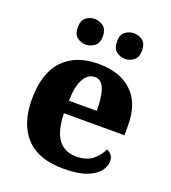

<svg xmlns="http://www.w3.org/2000/svg" viewBox="-139 -860 864 972"><g transform="rotate(20 293.0 -373.5)"><path d="M314 10Q178 10 111 -62.5Q44 -135 44 -266Q44 -407 111.5 -478.5Q179 -550 302 -550Q416 -550 481.5 -489Q547 -428 547 -309V-255H221Q223 -159 257 -114.5Q291 -70 354 -70Q406 -70 439 -95Q472 -120 488 -157Q505 -151 514.5 -138Q524 -125 524 -107Q524 -78 502.5 -51Q481 -24 435 -7Q389 10 314 10ZM373 -323Q373 -399 357.5 -440Q342 -481 306 -481Q269 -481 246.5 -440.5Q224 -400 223 -323ZM417 -619Q391 -619 370 -635Q349 -651 349 -688Q349 -726 370 -741.5Q391 -757 417 -757Q442 -757 463 -741.5Q484 -726 484 -688Q484 -651 463 -635Q442 -619 417 -619ZM205 -619Q179 -619 158.5 -635Q138 -651 138 -688Q138 -726 158.5 -741.5Q179 -757 205 -757Q230 -757 251.5 -741.5Q273 -726 273 -688Q273 -651 251.5 -635Q230 -619 205 -619Z"/></g></svg>

Font: Noto Serif Bengali ExtraBold
Style: Regular
Weight: 800
Designer: Juan Bruce, Universal Thirst, Indian Type Foundry and the Monotype Design Team.
Foundry: Monotype Imaging Inc.
Version: Version 2.003